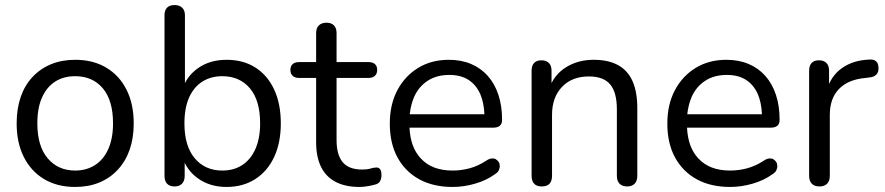

<svg xmlns="http://www.w3.org/2000/svg" viewBox="-20 -732 3509 761"><path d="M278 9Q207 9 155 -22Q103 -53 74.5 -109.5Q46 -166 46 -243Q46 -301 62 -347.5Q78 -394 109 -427Q140 -460 182.5 -477.5Q225 -495 278 -495Q349 -495 401 -464Q453 -433 481.5 -376.5Q510 -320 510 -243Q510 -185 494 -139Q478 -93 447 -59.5Q416 -26 373.5 -8.5Q331 9 278 9ZM278 -56Q323 -56 357 -78Q391 -100 409.5 -142Q428 -184 428 -243Q428 -334 387.5 -382Q347 -430 278 -430Q232 -430 198.5 -408.5Q165 -387 146.5 -345.5Q128 -304 128 -243Q128 -153 169 -104.5Q210 -56 278 -56Z M878 9Q812 9 764.5 -25Q717 -59 701 -116L712 -127V-35Q712 -15 701.5 -4Q691 7 672 7Q652 7 642 -4Q632 -15 632 -35V-671Q632 -691 642 -701.5Q652 -712 672 -712Q691 -712 702 -701.5Q713 -691 713 -671V-373H701Q718 -429 765 -462Q812 -495 878 -495Q944 -495 992 -464.5Q1040 -434 1066.5 -377.5Q1093 -321 1093 -243Q1093 -166 1066.5 -109.5Q1040 -53 991.5 -22Q943 9 878 9ZM861 -56Q907 -56 940.5 -78Q974 -100 992.5 -142Q1011 -184 1011 -243Q1011 -334 970.5 -382Q930 -430 861 -430Q816 -430 782 -408.5Q748 -387 729.5 -345.5Q711 -304 711 -243Q711 -153 752 -104.5Q793 -56 861 -56Z M1405 9Q1348 9 1309.5 -11.5Q1271 -32 1252 -71.5Q1233 -111 1233 -168V-423H1166Q1149 -423 1140 -431.5Q1131 -440 1131 -455Q1131 -470 1140 -478Q1149 -486 1166 -486H1233V-601Q1233 -621 1244 -631.5Q1255 -642 1274 -642Q1293 -642 1303.5 -631.5Q1314 -621 1314 -601V-486H1440Q1457 -486 1466 -478Q1475 -470 1475 -455Q1475 -440 1466 -431.5Q1457 -423 1440 -423H1314V-176Q1314 -119 1338 -89.5Q1362 -60 1416 -60Q1435 -60 1448.5 -64Q1462 -68 1471 -68Q1480 -69 1486 -62Q1492 -55 1492 -38Q1492 -26 1487.5 -16Q1483 -6 1472 -2Q1460 2 1440.5 5.5Q1421 9 1405 9Z M1774 9Q1697 9 1641.5 -21.5Q1586 -52 1555.5 -108Q1525 -164 1525 -242Q1525 -318 1555 -374.5Q1585 -431 1637.5 -463Q1690 -495 1759 -495Q1808 -495 1847 -478.5Q1886 -462 1913.5 -431Q1941 -400 1955.5 -356Q1970 -312 1970 -257Q1970 -241 1961 -233.5Q1952 -226 1935 -226H1603Q1607 -147 1648 -104Q1692 -56 1774 -56Q1808 -56 1841.5 -65Q1875 -74 1907 -95Q1920 -104 1931 -104Q1932 -104 1938 -103.5Q1944 -103 1951 -96.5Q1958 -90 1959.5 -83.5Q1961 -77 1961 -74Q1961 -67 1957.5 -58Q1954 -49 1941 -41Q1908 -17 1863 -4Q1818 9 1774 9ZM1884 -358Q1868 -395 1837.5 -415Q1807 -435 1761 -435Q1710 -435 1674.5 -411.5Q1639 -388 1621 -347Q1608 -316 1604 -279H1900Q1898 -325 1884 -358Z M2127 7Q2107 7 2097 -4Q2087 -15 2087 -35V-452Q2087 -472 2097 -482.5Q2107 -493 2126 -493Q2145 -493 2155.5 -482.5Q2166 -472 2166 -452V-366L2155 -378Q2176 -436 2223.5 -465.5Q2271 -495 2333 -495Q2391 -495 2429.5 -474Q2468 -453 2487 -410.5Q2506 -368 2506 -303V-35Q2506 -15 2495.5 -4Q2485 7 2466 7Q2446 7 2435.5 -4Q2425 -15 2425 -35V-298Q2425 -366 2398.5 -397.5Q2372 -429 2314 -429Q2247 -429 2207.5 -387.5Q2168 -346 2168 -277V-35Q2168 7 2127 7Z M2874 9Q2797 9 2741.5 -21.5Q2686 -52 2655.5 -108Q2625 -164 2625 -242Q2625 -318 2655 -374.5Q2685 -431 2737.5 -463Q2790 -495 2859 -495Q2908 -495 2947 -478.5Q2986 -462 3013.5 -431Q3041 -400 3055.5 -356Q3070 -312 3070 -257Q3070 -241 3061 -233.5Q3052 -226 3035 -226H2703Q2707 -147 2748 -104Q2792 -56 2874 -56Q2908 -56 2941.5 -65Q2975 -74 3007 -95Q3020 -104 3031 -104Q3032 -104 3038 -103.5Q3044 -103 3051 -96.5Q3058 -90 3059.5 -83.5Q3061 -77 3061 -74Q3061 -67 3057.5 -58Q3054 -49 3041 -41Q3008 -17 2963 -4Q2918 9 2874 9ZM2984 -358Q2968 -395 2937.5 -415Q2907 -435 2861 -435Q2810 -435 2774.5 -411.5Q2739 -388 2721 -347Q2708 -316 2704 -279H3000Q2998 -325 2984 -358Z M3228 7Q3208 7 3197.5 -4Q3187 -15 3187 -35V-452Q3187 -472 3197 -482.5Q3207 -493 3226 -493Q3245 -493 3255.5 -482.5Q3266 -472 3266 -452V-371H3256Q3272 -430 3317 -462Q3362 -494 3428 -496Q3443 -497 3452 -489.5Q3461 -482 3462 -464Q3463 -447 3454 -437Q3445 -427 3426 -425L3410 -423Q3342 -417 3305.5 -379.5Q3269 -342 3269 -277V-35Q3269 -15 3258.5 -4Q3248 7 3228 7Z"/></svg>

Font: Nunito
Style: Regular
Weight: 400
Designer: Vernon Adams
Foundry: Vernon Adams
Version: Version 3.602